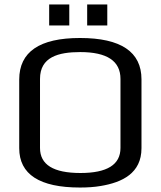

<svg xmlns="http://www.w3.org/2000/svg" viewBox="-20 -829 719 859"><path d="M613 -474C613 -597 521 -659 338 -659C157 -659 66 -597 66 -473V-166C66 -49 157 10 338 10C371 10 402 8 431 3C527 -13 613 -54 613 -166ZM339 -596C459 -596 519 -556 519 -476V-167C519 -92 459 -55 340 -55C219 -55 159 -92 159 -167V-476C159 -574 241 -596 339 -596ZM290 -715V-809H200V-715ZM460 -715V-809H370V-715Z"/></svg>

Font: Gamestation Text
Style: Bold
Weight: 400
Designer: Jonas Hecksher
Foundry: Jonas Hecksher, Playtypeª, e-types AS
Version: Version 1.003